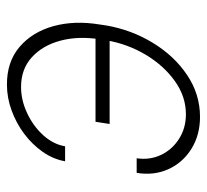

<svg xmlns="http://www.w3.org/2000/svg" viewBox="-42 -550 601 558"><g transform="rotate(-90 259.0 -270.5)"><path d="M285.6 -510.3Q247.1 -510.3 209.2 -492.4Q171.4 -474.6 145.3 -445.6Q119.1 -416.5 113.3 -382.3H69.8Q75.7 -416.5 96.9 -447Q118.2 -477.5 149.4 -501Q180.7 -524.4 217.5 -537.8Q254.4 -551.3 292 -551.3Q358.4 -551.8 401.9 -514.9Q445.3 -478 462.4 -416.7Q479.5 -355.5 467.3 -281.7L464.4 -262.2Q451.7 -189 413.8 -127Q376 -64.9 320.3 -27.6Q264.6 9.8 198.7 9.8Q146.5 9.8 106.4 -14.9Q66.4 -39.6 47.1 -81.5Q27.8 -123.5 36.1 -174.3H78.6Q72.8 -136.7 88.1 -104Q103.5 -71.3 134.8 -51.3Q166 -31.2 206.5 -31.2Q257.8 -31.2 302.7 -63.2Q347.7 -95.2 379.2 -147.7Q410.6 -200.2 421.4 -262.2L424.3 -281.7Q434.1 -343.8 420.4 -395.5Q406.7 -447.3 372.3 -478.8Q337.9 -510.3 285.6 -510.3ZM443.8 -293.9 438 -252.9H178.2L184.6 -293.9Z"/></g></svg>

Font: Inter Tight ExtraLight
Style: Italic
Weight: 250
Italic angle: -9.39999°
Designer: Rasmus Andersson
Foundry: rsms
Version: Version 3.004